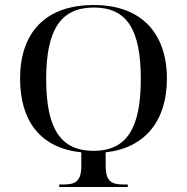

<svg xmlns="http://www.w3.org/2000/svg" viewBox="-20 -745 745 765"><path d="M216 0H489V-10H472C427 -10 401 -20 401 -84V-138C557 -155 645 -263 645 -431C645 -612 544 -725 354 -725C157 -725 60 -611 60 -432C60 -264 140 -155 304 -138V-84C304 -20 278 -10 233 -10H216ZM353 -144C219 -144 164 -236 164 -430C164 -627 222 -715 354 -715C486 -715 541 -627 541 -430C541 -236 486 -144 353 -144Z"/></svg>

Font: Noto Serif Display SemiCondensed
Style: Regular
Weight: 400
Width: 4
Designer: Monotype Design Team
Foundry: Monotype Imaging Inc.
Version: Version 2.009